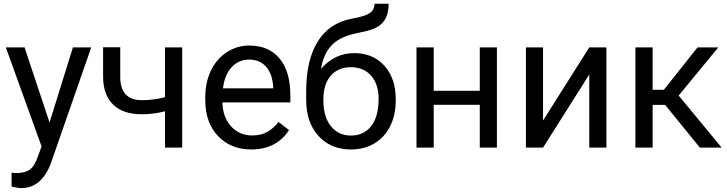

<svg xmlns="http://www.w3.org/2000/svg" viewBox="-20 -778 3833 1012"><path d="M241.2 -132.3 364.3 -528.3H460.9L248.5 81.5Q199.2 213.4 91.8 213.4L74.7 211.9L41 205.6V132.3L65.4 134.3Q111.3 134.3 137 115.7Q162.6 97.2 179.2 47.9L199.2 -5.9L10.7 -528.3H109.4Z M940.4 0H849.6V-191.4Q790 -175.8 727.5 -175.8Q628.4 -175.8 576.4 -226.6Q524.4 -277.3 523.4 -371.1V-528.8H613.8V-368.2Q616.2 -250 727.5 -250Q790 -250 849.6 -265.6V-528.3H940.4Z M1304.2 9.8Q1196.8 9.8 1129.4 -60.8Q1062 -131.3 1062 -249.5V-266.1Q1062 -344.7 1092 -406.5Q1122.1 -468.3 1176 -503.2Q1230 -538.1 1293 -538.1Q1396 -538.1 1453.1 -470.2Q1510.3 -402.3 1510.3 -275.9V-238.3H1152.3Q1154.3 -160.2 1198 -112.1Q1241.7 -64 1309.1 -64Q1356.9 -64 1390.1 -83.5Q1423.3 -103 1448.2 -135.3L1503.4 -92.3Q1437 9.8 1304.2 9.8ZM1293 -463.9Q1238.3 -463.9 1201.2 -424.1Q1164.1 -384.3 1155.3 -312.5H1419.9V-319.3Q1416 -388.2 1382.8 -426Q1349.6 -463.9 1293 -463.9Z M1846.7 -498Q1946.3 -498 2006.1 -431.4Q2065.9 -364.7 2065.9 -255.9V-247.6Q2065.9 -172.9 2037.1 -114Q2008.3 -55.2 1954.3 -22.7Q1900.4 9.8 1830.1 9.8Q1723.6 9.8 1658.7 -61.3Q1593.8 -132.3 1593.8 -252V-295.9Q1593.8 -462.4 1655.5 -560.5Q1717.3 -658.7 1837.9 -680.2Q1906.2 -692.4 1930.2 -710Q1954.1 -727.5 1954.1 -758.3H2028.3Q2028.3 -697.3 2000.7 -663.1Q1973.1 -628.9 1912.6 -614.7L1845.2 -599.6Q1764.6 -580.6 1724.4 -535.4Q1684.1 -490.2 1671.9 -415Q1743.7 -498 1846.7 -498ZM1829.1 -423.8Q1762.7 -423.8 1723.6 -379.2Q1684.6 -334.5 1684.6 -255.4V-247.6Q1684.6 -162.6 1723.9 -113Q1763.2 -63.5 1830.1 -63.5Q1897.5 -63.5 1936.5 -113.3Q1975.6 -163.1 1975.6 -258.8Q1975.6 -333.5 1936.3 -378.7Q1897 -423.8 1829.1 -423.8Z M2599.1 0H2508.8V-225.6H2266.1V0H2175.3V-528.3H2266.1V-299.3H2508.8V-528.3H2599.1Z M3085.9 -528.3H3176.3V0H3085.9V-385.3L2842.3 0H2752V-528.3H2842.3V-142.6Z M3485.8 -225.1H3419.9V0H3329.1V-528.3H3419.9V-304.7H3479L3656.7 -528.3H3766.1L3557.1 -274.4L3783.7 0H3668.9Z"/></svg>

Font: Roboto
Style: Regular
Weight: 400
Designer: Google
Version: Version 2.001047; 2015